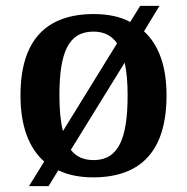

<svg xmlns="http://www.w3.org/2000/svg" viewBox="-20 -596 639 656"><path d="M131 -44 79 40H146L179 -14C213 2 253 10 298 10C463 10 549 -82 549 -270C549 -371 522 -443 472 -489L525 -576H459L425 -521C391 -539 349 -548 301 -548C136 -548 50 -457 50 -270C50 -165 79 -90 131 -44ZM380 -448 195 -148C187 -180 183 -221 183 -270C183 -415 213 -488 299 -488C335 -488 361 -475 380 -448ZM300 -49C266 -49 241 -60 222 -84L406 -382C413 -351 416 -314 416 -270C416 -125 386 -49 300 -49Z"/></svg>

Font: Noto Serif Tamil SemiBold
Style: Regular
Weight: 600
Designer: Indian Type Foundry, Tom Grace, and the Monotype Design Team
Foundry: Monotype Imaging Inc.
Version: Version 2.004